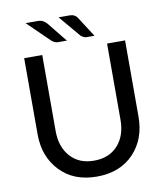

<svg xmlns="http://www.w3.org/2000/svg" viewBox="-97 -990 932 1078"><g transform="rotate(-10 368.5 -451.0)"><path d="M553.2 -283.2V-717.3H655.8V-283.2Q655.8 -154.3 578.1 -73.2Q500 8.3 368.2 8.3Q236.3 8.3 158.7 -73.7Q80.6 -155.8 80.6 -283.2V-717.3H183.6V-283.2Q183.6 -193.4 232.9 -138.2Q282.2 -82.5 368.2 -82.5Q454.1 -82.5 503.9 -137.7Q553.2 -192.4 553.2 -283.2ZM194.3 -909.7Q222.2 -909.7 242.2 -886.7L334 -772.9H283.2Q265.6 -772.9 248 -787.6L122.6 -909.7ZM373 -909.7Q403.8 -909.7 418 -886.7L491.2 -772.9H445.8Q430.2 -772.9 413.6 -787.6L310.5 -909.7Z"/></g></svg>

Font: Lato-Medium
Style: Regular
Weight: 500
Designer: Lukasz Dziedzic
Foundry: tyPoland Lukasz Dziedzic
Version: Version 2.006; 2014-01-15